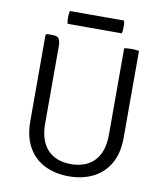

<svg xmlns="http://www.w3.org/2000/svg" viewBox="-91 -897 847 983"><g transform="rotate(10 333.0 -405.0)"><path d="M576 -233Q576 -151.5 544.8 -97Q513.5 -42.5 458.5 -15.2Q403.5 12 332.5 12Q262 12 207.2 -15.2Q152.5 -42.5 121.5 -97Q90.5 -151.5 90.5 -233V-680L96.5 -686H127.5Q152.5 -686 160 -673.5Q167.5 -661 167.5 -636.5V-234Q167.5 -144.5 211 -98Q254.5 -51.5 333 -51.5Q411.5 -51.5 455.2 -98Q499 -144.5 499 -234V-683Q506.5 -684.5 516.5 -685.2Q526.5 -686 536.5 -686Q547 -686 557.2 -685.2Q567.5 -684.5 576 -683ZM192 -756Q188.5 -770 188.5 -788.5Q188.5 -807 192 -822.5H474Q476 -814.5 476.8 -807Q477.5 -799.5 477.5 -788.5Q477.5 -770.5 474 -756Z"/></g></svg>

Font: Signika Light
Style: Regular
Weight: 300
Designer: Anna Giedry
Foundry: Anna Giedry
Version: Version 2.000